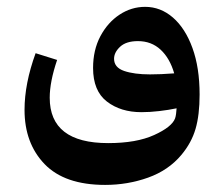

<svg xmlns="http://www.w3.org/2000/svg" viewBox="-20 -327 651 558"><path d="M285.6 210.4Q168 210.4 109.6 149.9Q51.3 89.4 51.3 -7.8Q51.3 -84 83.5 -172.4L146 -152.8Q124.5 -89.4 124.5 -43Q124.5 88.9 294.4 88.9Q376.5 88.9 428 65.4Q479.5 42 488.8 17.1Q490.7 11.7 491.7 3.7Q492.7 -4.4 493.2 -12.2Q469.7 -7.3 442.9 -4.2Q416 -1 391.1 -1Q330.6 -1 290.5 -32Q250.5 -63 250.5 -129.4Q250.5 -181.6 271.7 -221.7Q293 -261.7 327.4 -284.4Q361.8 -307.1 401.9 -307.1Q446.8 -307.1 482.7 -275.9Q518.6 -244.6 539.3 -187.5Q560.1 -130.4 560.1 -52.2Q560.1 7.3 548.3 47.6Q536.6 87.9 507.3 123Q469.7 168 410.4 189.2Q351.1 210.4 285.6 210.4ZM311.5 -156.2Q311.5 -130.9 340.8 -120.8Q370.1 -110.8 416 -110.8Q447.3 -110.8 486.3 -113.8Q473.6 -157.7 446.8 -182.6Q419.9 -207.5 380.9 -207.5Q346.7 -207.5 329.1 -191.2Q311.5 -174.8 311.5 -156.2Z"/></svg>

Font: Markazi Text
Style: Bold
Weight: 700
Designer: Borna Izadpanah (Arabic designer), Fiona Ross (Arabic design director) and Florian Runge (Latin designer)
Foundry: Borna Izadpanah and Florian Runge
Version: Version 1.001; ttfautohint (v1.8.3)